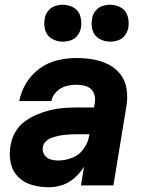

<svg xmlns="http://www.w3.org/2000/svg" viewBox="-20 -783 616 811"><path d="M186 8Q215 8 243.5 -1.5Q272 -11 295.5 -32Q319 -53 335 -79L322 0H459L514 -335Q520 -371 515 -406Q510 -441 489.5 -468Q469 -495 438.5 -510.5Q408 -526 373.5 -532Q339 -538 302 -538Q263 -538 223 -528.5Q183 -519 148 -494Q113 -469 91 -432.5Q69 -396 61 -356H197Q201 -378 218.5 -395.5Q236 -413 258.5 -419Q281 -425 302 -425Q324 -425 344.5 -418.5Q365 -412 374.5 -393.5Q384 -375 381 -353L377 -329H309Q280 -329 251 -327Q222 -325 193 -318Q164 -311 135.5 -299Q107 -287 82 -268Q57 -249 42.5 -221.5Q28 -194 24 -165Q18 -129 25.5 -94Q33 -59 57.5 -35Q82 -11 116 -1.5Q150 8 186 8ZM227 -105Q209 -105 192.5 -110Q176 -115 167 -129.5Q158 -144 161 -162Q163 -176 174.5 -186.5Q186 -197 199.5 -201.5Q213 -206 226.5 -209Q240 -212 254 -213.5Q268 -215 281.5 -215.5Q295 -216 309 -216H358L357 -213Q353 -183 334.5 -156Q316 -129 286 -117Q256 -105 227 -105ZM445 -607Q462 -607 479.5 -613Q497 -619 508 -634Q519 -649 522 -666Q526 -691 519 -715Q512 -739 491 -751Q470 -763 445 -763Q428 -763 411 -757Q394 -751 382.5 -736Q371 -721 369 -704Q364 -679 371 -655.5Q378 -632 399 -619.5Q420 -607 445 -607ZM245 -607Q262 -607 279.5 -613Q297 -619 308 -634Q319 -649 322 -666Q326 -691 319 -715Q312 -739 291 -751Q270 -763 245 -763Q228 -763 211 -757Q194 -751 182.5 -736Q171 -721 169 -704Q164 -679 171 -655.5Q178 -632 199 -619.5Q220 -607 245 -607Z"/></svg>

Font: Iosevka Sparkle XBdObl
Style: Regular
Weight: 800
Italic angle: -9°
Designer: Belleve Invis
Foundry: Belleve Invis
Version: Version 4.5.0; ttfautohint (v1.8.3)